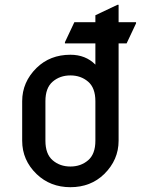

<svg xmlns="http://www.w3.org/2000/svg" viewBox="-20 -777 616 807"><path d="M73.2 -185.5V-351.6Q73.2 -432.1 133.8 -491.7Q190.4 -546.9 275.9 -546.9Q339.8 -546.9 380.9 -505.4V-594.7H252.9V-599.6L292.5 -683.6H380.9V-712.9L473.6 -756.8H478.5V-683.6H551.8V-678.7L512.2 -594.7H478.5V-185.5Q478.5 -105 418 -45.4Q361.3 9.8 275.9 9.8Q191.4 9.8 133.8 -45.4Q73.2 -104 73.2 -185.5ZM170.9 -185.5Q170.9 -129.4 201.4 -103.3Q231.9 -77.1 275.9 -77.1Q319.8 -77.1 350.3 -103.3Q380.9 -129.4 380.9 -185.5V-351.6Q380.9 -407.7 350.3 -433.8Q319.8 -460 275.9 -460Q231.9 -460 201.4 -433.8Q170.9 -407.7 170.9 -351.6Z"/></svg>

Font: Nova Round
Style: Book
Weight: 400
Version: Version 2.000